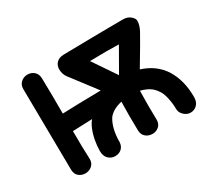

<svg xmlns="http://www.w3.org/2000/svg" viewBox="-110 -712 972 891"><g transform="rotate(-30 376.0 -266.0)"><path d="M120 0Q141 0 156 -13.5Q171 -27 170 -51Q167 -108 167 -199L272 -203Q260 -190 250 -166Q240 -142 234.5 -112.5Q229 -83 229 -56Q229 -29 244 -14.5Q259 0 280 0Q299 0 313 -11.5Q327 -23 329 -45Q329 -117 356 -162Q378 -193 430 -205Q429 -173 429 -128Q429 -83 430 -53Q430 -29 445 -16Q460 -3 481 -3Q501 -3 515.5 -15.5Q530 -28 530 -51Q529 -82 529 -128Q529 -173 530 -206Q557 -199 575.5 -187.5Q594 -176 607 -156Q619 -141 626 -109.5Q633 -78 633 -50Q633 -29 649 -14.5Q665 0 683 0Q704 0 718.5 -14.5Q733 -29 733 -55Q733 -144 695 -205.5Q657 -267 579 -292Q645 -402 668 -444Q682 -471 682 -493Q682 -506 666.5 -519Q651 -532 627 -532Q597 -532 553.5 -531.5Q510 -531 464 -530.5Q418 -530 376 -529Q334 -528 306 -528Q281 -527 268 -513Q255 -499 255 -479Q255 -452 271 -432L373 -298Q236 -296 167 -293Q167 -400 165 -484Q164 -507 149.5 -519.5Q135 -532 115 -532Q95 -532 80 -519Q65 -506 65 -483L70 -47Q71 -24 85.5 -12Q100 0 120 0ZM482 -317 398 -441Q494 -443 553 -441Q521 -384 482 -317Z"/></g></svg>

Font: Balsamiq Sans
Style: Regular
Weight: 400
Designer: Michael Angeles
Foundry: Balsamiq SRL
Version: Version 1.020; ttfautohint (v1.8.4.7-5d5b);gftools[0.9.26]